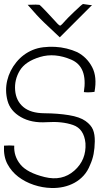

<svg xmlns="http://www.w3.org/2000/svg" viewBox="-55 -932 560 957"><path d="M83 -908Q114 -909 123 -909Q132 -909 141 -908Q145 -907 176.5 -873.5Q208 -840 215.5 -831.5Q223 -823 231.5 -814Q240 -805 245 -804Q249 -806 256.5 -813.5Q264 -821 271 -829.5Q278 -838 316.5 -875Q355 -912 359 -912Q378 -909 390 -907.5Q402 -906 404 -907L243 -746Q199 -787 164.5 -820Q130 -853 83 -908ZM330 -672Q306 -683 277.5 -690Q249 -697 219.5 -698.5Q190 -700 161 -696.5Q132 -693 108 -683Q60 -663 26.5 -622Q-7 -581 -19 -531Q-31 -481 -17.5 -430Q-4 -379 49 -348.5Q102 -318 178 -323Q254 -328 309 -309Q364 -290 371 -218Q376 -135 315.5 -81.5Q255 -28 167.5 -49.5Q80 -71 46.5 -112.5Q13 -154 16 -206Q-7 -208 -35 -206Q-38 -152 -18 -114.5Q2 -77 36 -51Q70 -25 113.5 -10.5Q157 4 201 5Q232 6 261.5 -0.5Q291 -7 316.5 -21Q342 -35 362 -57Q382 -79 394 -110Q406 -136 411.5 -164.5Q417 -193 417.5 -227.5Q418 -262 408.5 -285.5Q399 -309 371 -329Q343 -349 288.5 -358Q234 -367 166 -367.5Q98 -368 61.5 -398.5Q25 -429 20.5 -481.5Q16 -534 43.5 -580Q71 -626 144.5 -648Q218 -670 300.5 -634.5Q383 -599 363 -473Q384 -470 415 -474H416Q430 -549 404 -598Q378 -647 330 -672Z"/></svg>

Font: Londrina Solid Thin
Style: Regular
Weight: 250
Designer: Marcelo Magalhaes
Foundry: Marcelo Magalhães
Version: Version 1.002